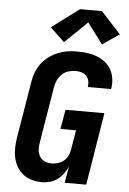

<svg xmlns="http://www.w3.org/2000/svg" viewBox="-64 -1028 727 1082"><g transform="rotate(5 300.0 -487.0)"><path d="M214 8Q184 8 156.5 0Q129 -8 107.5 -25Q86 -42 72 -66.5Q58 -91 52.5 -118.5Q47 -146 48 -175.5Q49 -205 54 -234L106 -549Q110 -576 120 -603Q130 -630 147.5 -653.5Q165 -677 189 -695Q213 -713 240 -724Q267 -735 294.5 -739Q322 -743 349 -743Q378 -743 406 -739.5Q434 -736 459 -726.5Q484 -717 505.5 -701Q527 -685 540.5 -662Q554 -639 558.5 -611.5Q563 -584 559 -556Q558 -554 558 -552.5Q558 -551 557 -549H426Q426 -550 426 -550.5Q426 -551 426 -552Q429 -569 425 -585Q421 -601 410 -612.5Q399 -624 382.5 -628.5Q366 -633 349 -633Q329 -633 308.5 -626.5Q288 -620 272.5 -605Q257 -590 248 -570.5Q239 -551 236 -531L184 -216Q180 -196 181 -175Q182 -154 191.5 -137Q201 -120 219 -111Q237 -102 258 -102Q276 -102 294 -107Q312 -112 327 -123.5Q342 -135 350.5 -152Q359 -169 362 -186L381 -300H293L312 -410H532L465 0H343L359 -92Q349 -71 334.5 -51.5Q320 -32 301 -18Q282 -4 259 2Q236 8 214 8ZM270 -789 189 -866 344 -982H468L580 -860L484 -795L397 -912Z"/></g></svg>

Font: Iosevka Curly XBdExObl
Style: Regular
Weight: 800
Width: 7
Italic angle: -9°
Monospace: yes
Designer: Belleve Invis
Foundry: Belleve Invis
Version: Version 11.1.0; ttfautohint (v1.8.3)